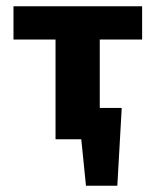

<svg xmlns="http://www.w3.org/2000/svg" viewBox="-20 -444 486 612"><path d="M225 0V-100H368L307 0ZM254 148 229 -100H368L354 148ZM157 0V-424H298V0ZM23 -318V-424H433V-318Z"/></svg>

Font: Ysabeau Office ExtraBold
Style: Regular
Weight: 800
Designer: Christian Thalmann (Catharsis Fonts)
Version: Version 2.001;gftools[0.9.30]; featfreeze: tnum,lnum,ss02